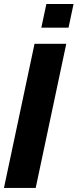

<svg xmlns="http://www.w3.org/2000/svg" viewBox="-24 -931 385 951"><path d="M304.2 -713.9 152.8 0H-4.4L147 -713.9ZM340.3 -911.1 315.4 -793.9H180.7L205.6 -911.1Z"/></svg>

Font: XB Khoramshahr
Style: Bold Italic
Weight: 700
Italic angle: -12°
Designer: Behnam
Foundry: Irmug
Version: Version 8.005 2009